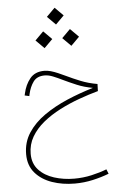

<svg xmlns="http://www.w3.org/2000/svg" viewBox="-69 -788 777 1214"><g transform="rotate(-5 319.5 -181.5)"><path d="M186.5 -544.9 239.7 -491.7 293 -544.9 239.7 -598.1ZM356.4 -544.9 409.7 -491.7 462.9 -544.9 409.7 -598.1ZM271.5 -687.5 324.7 -634.3 377.9 -687.5 324.7 -740.7ZM224.6 -349.1Q165.5 -349.1 134 -310.3Q102.5 -271.5 90.8 -216.8L87.9 -204.6L117.2 -198.2L119.6 -210.4Q129.9 -256.3 153.1 -288.1Q176.3 -319.8 224.6 -319.8Q249.5 -319.8 277.8 -308.3Q306.2 -296.9 339.8 -280.3Q377.4 -262.2 422.4 -243.4Q467.3 -224.6 522 -214.8Q436.5 -189.5 355.2 -154.8Q273.9 -120.1 208.3 -74.2Q142.6 -28.3 103.8 31.2Q64.9 90.8 64.9 166.5Q64.9 238.3 105.5 285.2Q146 332 212.2 355Q278.3 377.9 356 377.9Q414.6 377.9 470.2 365.5Q525.9 353 573.7 334.5L562 305.7Q518.1 322.8 465.1 334.7Q412.1 346.7 355 346.7Q287.6 346.7 227.8 327.6Q168 308.6 130.9 268.6Q93.8 228.5 93.8 166.5Q93.8 107.4 122.1 58.8Q150.4 10.3 198.5 -29.1Q246.6 -68.4 306.4 -99.1Q366.2 -129.9 429.7 -152.8Q493.2 -175.8 551.8 -191.9L553.2 -236.8Q496.1 -246.6 448.2 -265.9Q400.4 -285.2 359.9 -304.7Q334.5 -316.9 311 -326.9Q287.6 -336.9 266.4 -343Q245.1 -349.1 224.6 -349.1Z"/></g></svg>

Font: Estedad-FD-VF Thin
Style: Regular
Weight: 100
Designer: Amin Abedi
Version: Version 5.0